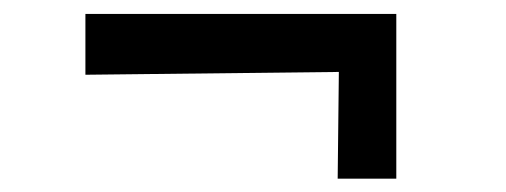

<svg xmlns="http://www.w3.org/2000/svg" viewBox="-20 -328 740 281"><path d="M474.2 -66.5 476.5 -274.7 528.3 -223.3 105 -218.6V-307.6H560V-66.5Z"/></svg>

Font: Andada Pro
Style: Regular
Weight: 400
Designer: Carolina Giovagnoli
Foundry: Huerta Tipografica
Version: Version 3.003